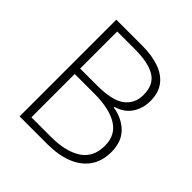

<svg xmlns="http://www.w3.org/2000/svg" viewBox="-192 -875 1022 1022"><g transform="rotate(45 318.5 -364.0)"><path d="M108 0V-728H304Q377 -728 430.5 -709Q484 -690 513.5 -651Q543 -612 543 -551Q543 -513 530 -481Q517 -449 492.5 -426.5Q468 -404 430 -393V-388Q501 -376 544.5 -332Q588 -288 588 -212Q588 -142 554.5 -95Q521 -48 460.5 -24Q400 0 317 0ZM156 -408H283Q397 -408 445.5 -445Q494 -482 494 -547Q494 -624 442 -655.5Q390 -687 289 -687H156ZM156 -41H304Q413 -41 476.5 -82Q540 -123 540 -211Q540 -291 478 -329Q416 -367 304 -367H156Z"/></g></svg>

Font: Noto Sans JP Thin ExtraLight
Style: Regular
Weight: 250
Version: Version 2.004-H2;hotconv 1.0.118;makeotfexe 2.5.65603